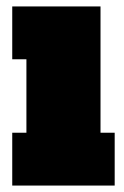

<svg xmlns="http://www.w3.org/2000/svg" viewBox="-20 -576 386 596"><path d="M292 -164H336V0H18V-164H62V-392H18V-556H292Z"/></svg>

Font: Alfa Slab One
Style: Regular
Weight: 400
Designer: JM Sole
Foundry: JM Sole
Version: Version 1.001